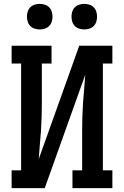

<svg xmlns="http://www.w3.org/2000/svg" viewBox="-20 -971 640 991"><path d="M40 0V-92H89V-643H40V-735H246V-643H196V-441Q196 -405 195 -368.5Q194 -332 191.5 -295.5Q189 -259 185.5 -222.5Q182 -186 180 -150L389 -735H560V-643H511V-92H560V0H354V-92H404V-294Q404 -330 405 -366.5Q406 -403 408.5 -439.5Q411 -476 414.5 -512.5Q418 -549 420 -585L211 0ZM415 -819Q402 -819 389 -823Q376 -827 366.5 -836.5Q357 -846 353 -859Q349 -872 349 -885Q349 -898 353 -911Q357 -924 366.5 -933.5Q376 -943 389 -947Q402 -951 415 -951Q428 -951 441 -947Q454 -943 463.5 -933.5Q473 -924 477 -911Q481 -898 481 -885Q481 -872 477 -859Q473 -846 463.5 -836.5Q454 -827 441 -823Q428 -819 415 -819ZM185 -819Q172 -819 159 -823Q146 -827 136.5 -836.5Q127 -846 123 -859Q119 -872 119 -885Q119 -898 123 -911Q127 -924 136.5 -933.5Q146 -943 159 -947Q172 -951 185 -951Q198 -951 211 -947Q224 -943 233.5 -933.5Q243 -924 247 -911Q251 -898 251 -885Q251 -872 247 -859Q243 -846 233.5 -836.5Q224 -827 211 -823Q198 -819 185 -819Z"/></svg>

Font: Iosevka Etoile Semibold
Style: Regular
Weight: 600
Designer: Belleve Invis
Foundry: Belleve Invis
Version: Version 22.1.2; ttfautohint (v1.8.4)